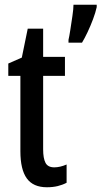

<svg xmlns="http://www.w3.org/2000/svg" viewBox="-20 -780 428 810"><path d="M209 -74Q233 -74 261 -86V-9Q244 0 223.5 5Q203 10 178 10Q120 10 93 -27.5Q66 -65 66 -142V-460H15V-512L72 -537L97 -659H162V-540H254V-460H162V-150Q162 -112 172 -93Q182 -74 209 -74ZM388 -750Q383 -727 372.5 -699Q362 -671 349.5 -644.5Q337 -618 326 -600H269V-612Q272 -624 276.5 -653Q281 -682 285.5 -712.5Q290 -743 290 -760H388Z"/></svg>

Font: Noto Sans Thai ExtCond Med
Style: Regular
Weight: 500
Width: 2
Designer: Monotype Design Team
Foundry: Monotype Imaging Inc.
Version: Version 2.002; ttfautohint (v1.8.4.7-5d5b)